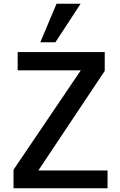

<svg xmlns="http://www.w3.org/2000/svg" viewBox="-20 -1002 640 1022"><path d="M52 -98.5 410 -627.5H74V-725H537.5V-624.5L184 -94.5H552.5V0H52ZM194.5 -777 281 -982H409L275 -777Z"/></svg>

Font: JuliaMono Medium
Style: Regular
Weight: 500
Monospace: yes
Designer: cormullion
Foundry: corm
Version: Version 0.054; ttfautohint (v1.8.4)